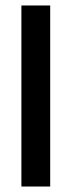

<svg xmlns="http://www.w3.org/2000/svg" viewBox="-20 -680 285 700"><path d="M58 -660H163V0H58Z"/></svg>

Font: League Spartan Medium
Style: Regular
Weight: 500
Foundry: The League of Moveable Type
Version: Version 2.002